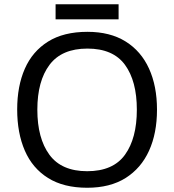

<svg xmlns="http://www.w3.org/2000/svg" viewBox="-20 -875 821 905"><path d="M720 -358Q720 -247 682.5 -164.5Q645 -82 572 -36Q499 10 391 10Q280 10 206.5 -36Q133 -82 97 -165Q61 -248 61 -359Q61 -469 97 -551Q133 -633 206.5 -679Q280 -725 392 -725Q499 -725 572 -679.5Q645 -634 682.5 -551.5Q720 -469 720 -358ZM156 -358Q156 -223 213 -145.5Q270 -68 391 -68Q513 -68 569 -145.5Q625 -223 625 -358Q625 -493 569 -569.5Q513 -646 392 -646Q271 -646 213.5 -569.5Q156 -493 156 -358ZM539 -855V-784H242V-855Z"/></svg>

Font: Noto Sans Cypro Minoan
Style: Regular
Weight: 400
Designer: David Williams
Foundry: David Williams
Version: Version 1.503; ttfautohint (v1.8.4.7-5d5b)